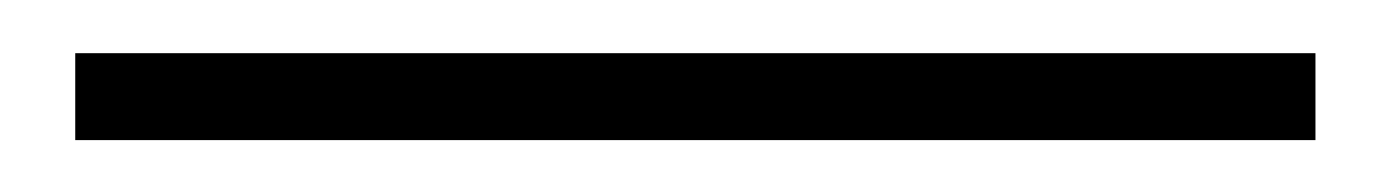

<svg xmlns="http://www.w3.org/2000/svg" viewBox="-20 54 534 74"><path d="M9 108V74.5H487V108Z"/></svg>

Font: Imbue 24pt
Style: Bold
Weight: 700
Designer: Tyler Finck
Foundry: Etcetera Type Company
Version: Version 1.102